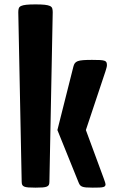

<svg xmlns="http://www.w3.org/2000/svg" viewBox="-20 -862 531 882"><path d="M64 -806.2Q64 -816.4 66.2 -823.5Q68.4 -830.6 76.7 -834.5Q85 -838.4 100.8 -840.1Q116.7 -841.8 143.1 -841.8Q169.4 -841.8 185.3 -840.1Q201.2 -838.4 209.5 -834.5Q217.8 -830.6 220 -823.5Q222.2 -816.4 222.2 -806.2L207 -27.8Q207 -18.6 204.6 -13.2Q202.1 -7.8 195.3 -4.9Q188.5 -2 176 -1Q163.6 0 143.1 0Q122.6 0 110.1 -1Q97.7 -2 91.1 -4.9Q84.5 -7.8 82 -13.2Q79.6 -18.6 79.6 -27.8ZM243.7 -264.6 316.9 -555.2Q319.3 -565.4 323.7 -571.5Q328.1 -577.6 337.2 -581.1Q346.2 -584.5 362.1 -585.7Q377.9 -586.9 402.8 -586.9Q425.3 -586.9 439 -586.2Q452.6 -585.4 459.7 -583Q466.8 -580.6 469 -575.7Q471.2 -570.8 471.2 -563Q471.2 -557.6 469.2 -550.5Q467.3 -543.5 464.4 -534.2L374.5 -264.6L456.5 -42.5Q464.8 -20 464.8 -15.6Q464.8 -10.7 462.6 -7.6Q460.4 -4.4 454.3 -2.7Q448.2 -1 436.5 -0.5Q424.8 0 405.8 0Q386.7 0 375.2 -1Q363.8 -2 356.9 -4.9Q350.1 -7.8 346.4 -13.2Q342.8 -18.6 339.4 -27.8Z"/></svg>

Font: Denk One
Style: Regular
Weight: 400
Designer: Irina Smirnova
Foundry: Irina Smirnova
Version: Version 1.002